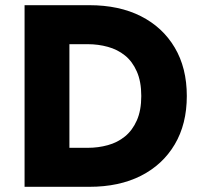

<svg xmlns="http://www.w3.org/2000/svg" viewBox="-20 -720 773 740"><path d="M186.3 -549.7H318.5Q358.7 -549.7 395.8 -539.4Q433 -529.2 461.6 -506.2Q490.2 -483.3 507.3 -444.5Q524.5 -405.7 524.5 -350H700Q700 -458.2 653.4 -536.7Q606.8 -615.2 523 -657.6Q439.2 -700 324.3 -700H186.3ZM324.3 0Q439.2 0 523 -42.4Q606.8 -84.8 653.4 -163.3Q700 -241.8 700 -350H524.5Q524.5 -294.3 507.3 -255.8Q490.2 -217.3 461.6 -194.1Q433 -170.8 395.8 -160.6Q358.7 -150.3 318.5 -150.3H186.3V0ZM74.7 -700V0H247.5V-700Z"/></svg>

Font: Jost* Book
Style: Regular
Weight: 400
Version: Version 3.000